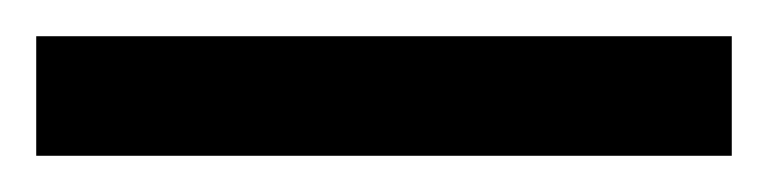

<svg xmlns="http://www.w3.org/2000/svg" viewBox="-22 70 424 106"><path d="M-2 156V90H382V156Z"/></svg>

Font: Noto Sans Malayalam Condensed SemiBold
Style: Regular
Weight: 600
Width: 3
Designer: Jelle Bosma - Monotype Design Team
Foundry: Monotype Imaging Inc.
Version: Version 2.104; ttfautohint (v1.8.4.7-5d5b)